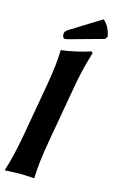

<svg xmlns="http://www.w3.org/2000/svg" viewBox="-135 -925 595 981"><g transform="rotate(15 162.5 -435.0)"><path d="M44.6 -200C31.3 -125 15.2 -53.5 -2.7 0L-2.2 3C-2.2 3 40.3 0 75.3 0C109.6 0 150.8 3 150.8 3L153.3 0C154.8 -57 163.3 -124.8 176.6 -200L229.5 -500C242.7 -575 256.1 -626.7 274.6 -688C275.8 -695 271.7 -698 265.4 -698C238.5 -688 157.6 -668 116.6 -665L114 -662C114.2 -619.3 106.3 -550 92.9 -474ZM285.2 -873 125.8 -774C110 -764.2 106.3 -756.8 106.3 -746.4C106.3 -737.3 111 -725 118.1 -725C126.2 -725 135.4 -727.6 158.7 -734L318.5 -778.1L327.9 -792C324.1 -821 309.3 -854.3 285.2 -873Z"/></g></svg>

Font: Linux Biolinum O 
Style: Bold Italic
Weight: 700
Designer: Philipp H. Poll
Foundry: Philipp H. Poll
Version: Version 1.3.2